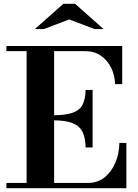

<svg xmlns="http://www.w3.org/2000/svg" viewBox="-20 -998 734 1018"><path d="M14 0V-28H445Q498 -28 534.5 -57.5Q571 -87 591.5 -135Q612 -183 613 -240H650V0ZM121 -15V-749H267V-15ZM434 -216Q433 -268 417 -299.5Q401 -331 364 -345.5Q327 -360 263 -360V-387Q327 -387 364.5 -400Q402 -413 417.5 -442.5Q433 -472 434 -521H471V-216ZM590 -552Q589 -599 569.5 -638.5Q550 -678 515 -702.5Q480 -727 430 -727H14V-754H628V-552ZM165 -844 316 -978H378L529 -844H481L347 -895L213 -844Z"/></svg>

Font: Libre Bodoni Medium
Style: Regular
Weight: 500
Designer: Pablo Impallari, Rodrigo Fuenzalida
Foundry: Impallari Type
Version: Version 2.005;gftools[0.9.23]